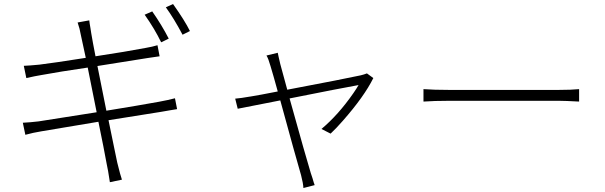

<svg xmlns="http://www.w3.org/2000/svg" viewBox="-20 -863 3040 965"><path d="M828.1 -668.9 790 -650.4Q756.8 -718.8 707 -789.1L745.1 -805.7Q793 -737.3 828.1 -668.9ZM469.7 -531.2 514.6 -306.6Q676.8 -333 779.3 -351.6Q827.1 -360.4 859.4 -369.1L870.1 -314.5Q860.4 -313.5 834 -308.6Q805.7 -303.7 789.1 -300.8Q758.8 -295.9 525.4 -258.8Q537.1 -204.1 554.7 -116.2Q567.4 -54.7 569.3 -45.9Q585.9 21.5 592.8 40L532.2 52.7Q522.5 -12.7 516.6 -37.1Q502.9 -113.3 474.6 -251Q315.4 -224.6 188.5 -203.1Q146.5 -196.3 107.4 -185.5L94.7 -246.1Q132.8 -248 173.8 -252.9Q215.8 -258.8 465.8 -298.8L420.9 -523.4Q280.3 -502.9 185.5 -485.4Q160.2 -481.4 112.3 -470.7L99.6 -532.2Q127 -533.2 177.7 -538.1Q251 -546.9 411.1 -572.3Q398.4 -632.8 386.7 -685.5Q380.9 -719.7 370.1 -750L428.7 -760.7Q429.7 -749 434.6 -721.7Q437.5 -704.1 438.5 -696.3Q439.5 -691.4 447.3 -646.5Q455.1 -605.5 460 -580.1Q614.3 -603.5 711.9 -622.1Q746.1 -627.9 771.5 -635.7L782.2 -580.1Q772.5 -579.1 721.7 -571.3ZM813.5 -826.2 849.6 -842.8Q909.2 -758.8 934.6 -707L897.5 -688.5Q853.5 -771.5 813.5 -826.2Z M1824.2 -494.1 1856.4 -470.7Q1810.5 -377.9 1703.1 -255.9Q1668.9 -216.8 1641.6 -191.4L1595.7 -214.8Q1680.7 -286.1 1755.9 -394.5Q1771.5 -417 1782.2 -435.5Q1694.3 -419.9 1435.5 -368.2Q1519.5 -66.4 1542 6.8Q1544.9 14.6 1550.8 33.2Q1557.6 57.6 1561.5 67.4L1504.9 82Q1503.9 58.6 1493.2 17.6Q1466.8 -72.3 1388.7 -358.4L1174.8 -316.4L1162.1 -367.2Q1188.5 -369.1 1238.3 -377.9H1239.3Q1247.1 -378.9 1294.9 -387.7Q1345.7 -397.5 1376 -403.3Q1353.5 -485.4 1339.8 -530.3Q1329.1 -568.4 1319.3 -584L1376 -597.7Q1377 -592.8 1379.9 -579.1Q1385.7 -555.7 1388.7 -541Q1402.3 -493.2 1423.8 -412.1Q1717.8 -467.8 1793 -484.4Q1809.6 -488.3 1824.2 -494.1Z M2108.4 -352.5V-415Q2162.1 -411.1 2235.4 -411.1H2789.1Q2851.6 -411.1 2890.6 -415V-352.5Q2819.3 -356.4 2790 -356.4H2235.4Q2163.1 -356.4 2108.4 -352.5Z"/></svg>

Font: Taipei Sans TC Beta Light
Style: Regular
Weight: 300
Designer: JT Foundry
Foundry: JT Foundry
Version: Version 1.000